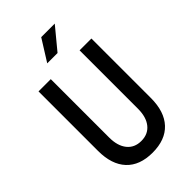

<svg xmlns="http://www.w3.org/2000/svg" viewBox="-306 -1143 1263 1263"><g transform="rotate(-45 325.0 -512.0)"><path d="M79 -800H193V-257Q193 -179 228.5 -135Q264 -91 327 -91Q390 -91 425.5 -135Q461 -179 461 -257V-800H571V-247Q571 -120 507.5 -52Q444 16 325 16Q206 16 142.5 -52Q79 -120 79 -247ZM250 -890 344 -1040H470L346 -890Z"/></g></svg>

Font: Martian Mono SemiCondensed
Style: Regular
Weight: 400
Width: 4
Designer: Roman Shamin
Foundry: Evil Martians
Version: Version 1.000